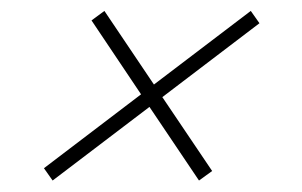

<svg xmlns="http://www.w3.org/2000/svg" viewBox="-20 -388 540 343"><path d="M58.5 -87.5 232 -219.5 143.5 -351.5 166.5 -368.5 255 -237 428 -368.5 443.5 -346.5 270 -214.5 359 -82.5 335.5 -65.5 247 -197 74 -65.5Z"/></svg>

Font: Newsreader 16pt Light
Style: Italic
Weight: 300
Italic angle: -17°
Designer: Hugues Gentile
Foundry: Production Type
Version: Version 1.003; ttfautohint (v1.8.3)